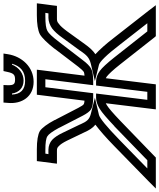

<svg xmlns="http://www.w3.org/2000/svg" viewBox="11 -986 935 1128"><g transform="rotate(-90 479.0 -422.5)"><path d="M451 -394C441 -395 435 -396 431 -398C425 -402 419 -411 409 -430L337 -569V-570C314 -613 292 -643 273 -656C253 -668 215 -674 166 -674H121H96L93 -649L84 -581L81 -556H106H157C169 -556 176 -554 184 -545C194 -536 204 -521 216 -497L266 -393C277 -368 290 -346 310 -330C278 -306 235 -269 184 -219L-23 -17L-65 25H-9H106H117L125 17L334 -185C378 -227 407 -252 425 -263C429 -265 433 -267 436 -269L403 0L400 25H425H522H547L550 0L583 -269C586 -267 589 -265 593 -263C607 -252 631 -227 664 -185L823 17L830 25H841H956H1012L980 -17L822 -219C784 -269 750 -306 724 -330C748 -346 766 -368 784 -393L859 -497C877 -521 890 -536 903 -545C913 -554 920 -556 932 -556H983H1008L1011 -581L1020 -649L1023 -674H998H953C903 -674 864 -668 841 -656C819 -643 790 -613 756 -570V-569L650 -430C635 -411 626 -402 620 -398C616 -396 609 -395 598 -394L630 -649L633 -674H608H511H486L483 -649L451 -394ZM498 -368 530 -624H577L545 -368L542 -343H567C598 -343 624 -347 639 -355C654 -363 672 -381 689 -404L795 -542C826 -583 847 -605 861 -612C875 -620 901 -624 947 -624H967L964 -606H938C917 -606 893 -597 875 -584C858 -571 839 -550 820 -523L744 -419V-418C718 -381 704 -366 668 -357L566 -333L662 -309C680 -304 719 -266 781 -185L906 -25H858L705 -219C671 -262 644 -291 626 -304C607 -318 585 -326 565 -326H540L537 -301L503 -25H456L490 -301L493 -326H468C448 -326 424 -318 402 -304C381 -291 347 -262 302 -219H301L101 -25H53L217 -185C300 -266 348 -304 367 -309L468 -333L373 -357C339 -366 329 -381 312 -418V-419L262 -523C249 -550 235 -571 221 -584C207 -597 185 -606 163 -606H137L140 -624H160C205 -624 230 -620 242 -612C254 -605 270 -583 292 -543V-542L363 -404C375 -381 388 -363 401 -355C414 -347 440 -343 470 -343H495L498 -368ZM702 -870H648H625L620 -847C612 -810 603 -802 575 -802C548 -802 541 -810 542 -847L543 -870H520H466H440L438 -844C430 -762 475 -693 562 -693C649 -693 711 -762 724 -844L728 -870H702ZM668 -820C654 -770 622 -743 568 -743C515 -743 489 -770 487 -820H493C499 -779 527 -752 569 -752C611 -752 646 -779 663 -820H668Z"/></g></svg>

Font: Gamestation Text Outline
Style: Italic
Weight: 400
Designer: Jonas Hecksher
Foundry: Jonas Hecksher, Playtypeª, e-types AS
Version: Version 1.003